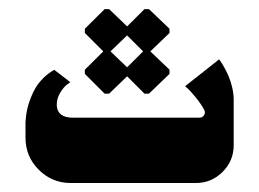

<svg xmlns="http://www.w3.org/2000/svg" viewBox="-20 -407 576 427"><path d="M222.7 -198.7 262.7 -237.3 301.3 -198.7H311.3L357 -242.7V-252L314.3 -292.7L357 -333.7V-343L311.3 -386.7H301.3L262.7 -348.3L222.7 -386.7H212.7L168.7 -343V-333.7L209.7 -292.7L168.7 -252V-242.7L212.7 -198.7ZM262.7 -257.3 225.7 -292.7 262.7 -328.3 298.3 -292.7ZM137.3 0H415.7Q450.3 0 475 -24.7Q499.7 -49.3 499.7 -84V-185.7Q499.7 -198.7 496.3 -212.8Q493 -227 488.3 -237.7Q483.7 -248.3 478.8 -257Q474 -265.7 470.7 -270.3Q467.3 -275 467.3 -275L391.7 -215.3Q394.7 -212.7 399.5 -208.2Q404.3 -203.7 415.8 -189.7Q427.3 -175.7 434.3 -162.3Q437.3 -156.7 433.8 -151Q430.3 -145.3 423.7 -145.3H142Q108.3 -145.3 106.3 -171.7Q106.3 -173.3 106.3 -175Q106.3 -188.3 113.8 -200.7Q121.3 -213 128.7 -218.7L136.3 -224.3L100.7 -251.7Q87.3 -244.3 76.7 -233.7Q66 -223 59.5 -212.3Q53 -201.7 48.2 -188.8Q43.3 -176 41.2 -167Q39 -158 37.8 -147.8Q36.7 -137.7 36.7 -135Q36.7 -132.3 36.7 -130V-100.7Q36.7 -59 66.2 -29.5Q95.7 0 137.3 0Z"/></svg>

Font: Jomhuria
Style: Regular
Weight: 400
Designer: Arabic design by Kourosh Beigpour, Latin design by Eben Sorkin, engineering by Lasse Fister and Khaled Hosney
Version: Version 1.0010